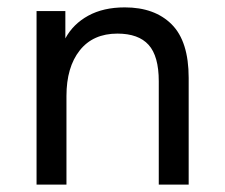

<svg xmlns="http://www.w3.org/2000/svg" viewBox="-20 -500 610 520"><path d="M410 0V-280Q410 -348 382.5 -378.5Q355 -409 298 -409Q232 -409 196 -363.5Q160 -318 160 -240V0H79V-470H157V-396Q178 -435 219 -457.5Q260 -480 318 -480Q399 -480 445 -434Q491 -388 491 -289V0Z"/></svg>

Font: Celebes
Style: Regular
Weight: 400
Designer: Anugrah Pasau
Foundry: Lafontype
Version: Version 1.000; ttfautohint (v1.8.4)